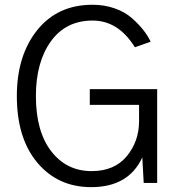

<svg xmlns="http://www.w3.org/2000/svg" viewBox="-20 -769 749 807"><path d="M50.8 -365.2Q50.8 -535.2 136.2 -642.1Q221.7 -749 369.1 -749Q418.9 -749 461.9 -733.9Q504.9 -718.8 533.7 -693.4Q562.5 -668 581.5 -644Q600.6 -620.1 613.3 -593.8L546.9 -570.3Q477.5 -682.6 369.1 -682.6Q256.8 -682.6 193.8 -595.2Q130.9 -507.8 130.9 -365.2Q130.9 -216.8 195.3 -133.3Q259.8 -49.8 365.2 -49.8Q460.9 -49.8 512.7 -112.3Q564.5 -174.8 564.5 -259.8V-328.1H357.4V-394.5H640.6V0H584L578.1 -107.4Q520.5 17.6 363.3 17.6Q223.6 17.6 137.2 -85Q50.8 -187.5 50.8 -365.2Z"/></svg>

Font: Batunionen A1
Style: Regular
Weight: 400
Designer: HanYang I&C Co.,Ltd.
Foundry: HanYang I&C Co.,Ltd.
Version: Version 2.50; ttfautohint (v1.6)